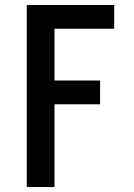

<svg xmlns="http://www.w3.org/2000/svg" viewBox="-20 -755 540 775"><path d="M88 0V-735H441V-639H200V-430H384V-334H200V0Z"/></svg>

Font: Iosevka Curly
Style: Bold
Weight: 700
Monospace: yes
Designer: Belleve Invis
Foundry: Belleve Invis
Version: Version 22.1.2; ttfautohint (v1.8.4)